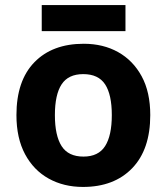

<svg xmlns="http://www.w3.org/2000/svg" viewBox="-20 -729 659 759"><path d="M574 -274Q574 -138 502.5 -64Q431 10 308 10Q232 10 172.5 -23Q113 -56 79 -119.5Q45 -183 45 -274Q45 -410 116 -483Q187 -556 311 -556Q388 -556 447 -523Q506 -490 540 -427.5Q574 -365 574 -274ZM197 -274Q197 -193 223.5 -151.5Q250 -110 310 -110Q369 -110 395.5 -151.5Q422 -193 422 -274Q422 -355 395.5 -395.5Q369 -436 309 -436Q250 -436 223.5 -395.5Q197 -355 197 -274ZM476 -709V-606H145V-709Z"/></svg>

Font: Noto IKEA Latin
Style: Bold
Weight: 700
Designer: Monotype Design Team
Foundry: Monotype Imaging Inc.
Version: Version 1.0